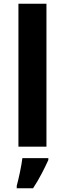

<svg xmlns="http://www.w3.org/2000/svg" viewBox="-20 -780 345 1021"><path d="M227 0H78V-760H227ZM237 71Q222 104 202 142.5Q182 181 156 221H69V208Q77 179 86 136Q95 93 99 61H237Z"/></svg>

Font: Noto Sans Bengali
Style: Bold
Weight: 700
Designer: Jelle Bosma - Monotype Design Team
Foundry: Monotype Imaging Inc.
Version: Version 2.003; ttfautohint (v1.8.4.7-5d5b)